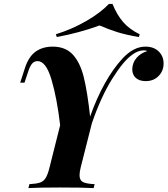

<svg xmlns="http://www.w3.org/2000/svg" viewBox="-20 -960 855 980"><path d="M815 -636Q815 -598 789.5 -572Q764 -546 724 -546Q691 -546 673 -562.5Q655 -579 655 -607Q656 -640 677 -664.5Q698 -689 731 -699Q726 -703 714 -703Q684 -703 654 -680Q609 -648 552 -556.5Q495 -465 449 -331L392 -106Q386 -82 386 -66Q386 -40 403 -31Q420 -22 463 -20L458 0Q401 -3 286 -3Q178 -3 125 0L130 -20Q166 -22 184 -28Q202 -34 213 -51.5Q224 -69 233 -106L287 -321Q271 -458 243 -553Q215 -648 172 -648Q155 -648 144.5 -636Q134 -624 126 -601L105 -538H83L108 -615Q127 -672 162.5 -697Q198 -722 249 -722Q314 -722 351.5 -681.5Q389 -641 407.5 -566.5Q426 -492 440 -365Q473 -459 515 -534Q557 -609 604 -660Q661 -722 722 -722Q765 -722 790 -697.5Q815 -673 815 -636ZM270 -771 265 -785Q348 -811 420 -852.5Q492 -894 536 -940H554Q577 -884 608.5 -847.5Q640 -811 693 -785L689 -771Q624 -782 580.5 -795.5Q537 -809 488 -830Q384 -792 270 -771Z"/></svg>

Font: Playfair Display SC
Style: Bold Italic
Weight: 700
Italic angle: -14°
Designer: Claus Eggers Sørensen
Foundry: Claus Eggers Sørensen
Version: Version 1.200; ttfautohint (v1.6)